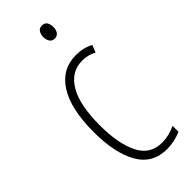

<svg xmlns="http://www.w3.org/2000/svg" viewBox="-242 -760 804 804"><g transform="rotate(-45 160.0 -358.5)"><path d="M214 10Q128 10 87 -61.5Q46 -133 46 -258Q46 -395 92 -467Q138 -539 221 -539Q266 -539 300 -520L287 -488Q258 -504 223 -504Q158 -504 121 -442.5Q84 -381 84 -259Q84 -152 115.5 -88Q147 -24 218 -24Q257 -24 298 -43V-8Q280 0 257.5 5Q235 10 214 10ZM208 -727Q225 -727 231.5 -715.5Q238 -704 238 -689Q238 -671 230 -660.5Q222 -650 208 -650Q193 -650 185.5 -661Q178 -672 178 -688Q178 -704 185 -715.5Q192 -727 208 -727Z"/></g></svg>

Font: Noto Sans Malayalam ExtraCondensed ExtraLight
Style: Regular
Weight: 200
Width: 2
Designer: Jelle Bosma - Monotype Design Team
Foundry: Monotype Imaging Inc.
Version: Version 2.104; ttfautohint (v1.8.4.7-5d5b)